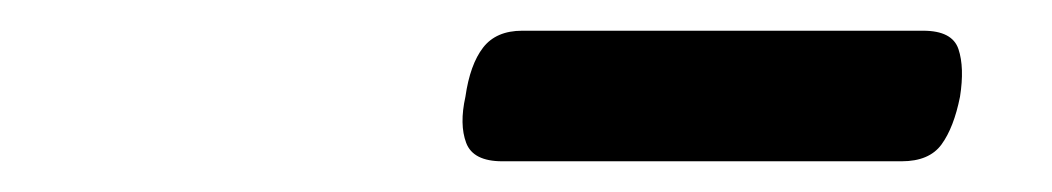

<svg xmlns="http://www.w3.org/2000/svg" viewBox="-20 -791 685 125"><path d="M307 -686Q288 -686 283.5 -698Q279 -710 283 -728Q286 -749 294.5 -760Q303 -771 320 -771H581Q600 -771 604 -759Q608 -747 605 -728Q601 -708 593 -697Q585 -686 567 -686Z"/></svg>

Font: Playwrite DE SAS
Style: Regular
Weight: 400
Designer: Veronika Burian, José Scaglione
Foundry: TypeTogether
Version: Version 1.002